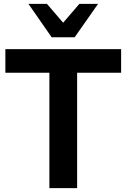

<svg xmlns="http://www.w3.org/2000/svg" viewBox="-20 -973 654 993"><path d="M7.8 -718.8H606.4V-596.7H378.9V0H235.4V-596.7H7.8ZM127 -953.1H222.7L306.6 -855.5L390.6 -953.1H487.3L366.2 -780.3H247.1Z"/></svg>

Font: Min Sans Bold
Style: Regular
Weight: 700
Designer: Jinseong-Kim, NotoSansCJK, Nunito
Foundry: Jinseong-Kim
Version: Version 1.400;Glyphs 3.1.2 (3151)